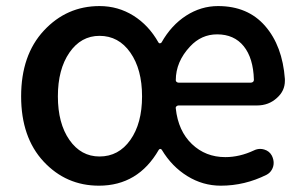

<svg xmlns="http://www.w3.org/2000/svg" viewBox="-20 -584 977 617"><path d="M297.9 12.7Q192.4 12.7 120.1 -64.9Q47.9 -142.6 47.9 -274.4Q47.9 -407.2 121.1 -485.8Q194.3 -564.5 299.8 -564.5Q359.4 -564.5 408.7 -533.7Q458 -502.9 489.3 -447.3Q491.2 -444.3 494.1 -444.8Q497.1 -445.3 499 -447.3Q530.3 -502.9 578.1 -533.7Q626 -564.5 680.7 -564.5Q776.4 -564.5 832 -500.5Q887.7 -436.5 895.5 -330.1Q895.5 -327.1 895.5 -324.2Q895.5 -292 870.1 -269.5Q843.8 -245.1 805.7 -245.1H553.7Q549.8 -245.1 546.9 -242.2Q543.9 -239.3 544.9 -235.4Q552.7 -163.1 596.7 -121.1Q640.6 -79.1 704.1 -79.1Q750 -79.1 795.9 -100.6Q805.7 -105.5 816.4 -105.5Q822.3 -105.5 829.1 -103.5Q845.7 -98.6 853.5 -84Q859.4 -72.3 859.4 -60.5Q859.4 -48.8 853.5 -38.6Q847.7 -28.3 836.9 -22.5Q766.6 12.7 689.5 12.7Q631.8 12.7 582 -18.1Q532.2 -48.8 500 -102.5Q498 -105.5 495.1 -105.5Q492.2 -105.5 490.2 -102.5Q423.8 12.7 297.9 12.7ZM299.8 -81.1Q361.3 -81.1 398.9 -134.3Q436.5 -187.5 436.5 -274.4Q436.5 -361.3 398.9 -415Q361.3 -468.8 299.8 -468.8Q240.2 -468.8 203.1 -415Q166 -361.3 166 -274.4Q166 -187.5 203.1 -134.3Q240.2 -81.1 299.8 -81.1ZM544.9 -326.2Q544.9 -323.2 546.9 -321.3Q549.8 -318.4 553.7 -318.4H786.1Q790 -318.4 793 -320.8Q795.9 -323.2 795.9 -327.1Q795.9 -327.1 795.9 -328.1Q793.9 -397.5 763.2 -435.5Q732.4 -473.6 677.7 -473.6Q627 -473.6 590.8 -434.6Q544.9 -385.7 544.9 -326.2Z"/></svg>

Font: Gen Jyuu GothicX Medium
Style: Regular
Weight: 500
Designer: Ryoko NISHIZUKA (kana &amp; ideographs); Paul D. Hunt (Latin, Greek &amp; Cyrillic); Wenlong ZHANG (bopomofo); Sandoll C
Version: Version 1.058.20140828